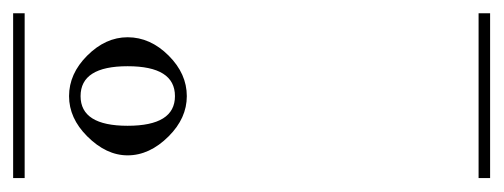

<svg xmlns="http://www.w3.org/2000/svg" viewBox="-260 -496 748 285"><g transform="rotate(-90 113.5 -354.0)"><path d="M-8.8 -708H235.8V-690.9H-8.8ZM-8.8 -17.1H235.8V0H-8.8ZM112.8 -607.9Q68.8 -607.9 68.8 -538.1Q68.8 -467.8 112.8 -467.8Q157.2 -467.8 157.2 -538.1Q157.2 -607.9 112.8 -607.9ZM112.8 -625Q146 -625 172.9 -598.1Q200.2 -570.8 200.2 -538.1Q200.2 -504.4 172.9 -477.1Q146 -450.2 112.8 -450.2Q80.1 -450.2 53.2 -477.1Q24.9 -505.4 24.9 -538.1Q24.9 -569.8 53.2 -598.1Q80.1 -625 112.8 -625Z"/></g></svg>

Font: FoglihtenFr02
Style: Regular
Weight: 500
Version: Version 0.68